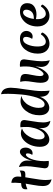

<svg xmlns="http://www.w3.org/2000/svg" viewBox="1378 -2376 1054 3851"><g transform="rotate(-90 1905.5 -450.0)"><path d="M276 -470Q271 -434 255 -345Q221 -156 221 -65Q221 26 235 57Q158 37 129 -4.5Q100 -46 100 -122Q100 -189 121 -305.5Q142 -422 148 -463Q96 -454 37 -428Q35 -450 35 -461Q35 -514 67 -533.5Q99 -553 159 -554Q166 -629 166 -662Q166 -695 165.5 -717Q165 -739 165 -750Q231 -743 261 -710.5Q291 -678 291 -618Q291 -594 286 -551Q370 -553 409 -584Q411 -564 411 -554Q411 -506 394 -487.5Q377 -469 337 -469Q297 -469 276 -470Z M603 -325Q639 -455 689.5 -516.5Q740 -578 783.5 -578Q827 -578 849 -545.5Q871 -513 871 -461.5Q871 -410 840.5 -367Q810 -324 757 -324Q743 -324 724 -332Q755 -371 755 -426Q755 -458 729 -458Q710 -458 688 -431.5Q666 -405 646 -358.5Q626 -312 612.5 -239.5Q599 -167 599 -85Q599 -75 604 0Q572 2 563 2Q506 2 481 -18Q456 -38 456 -84Q456 -104 477 -238Q498 -372 498 -451.5Q498 -531 481 -598Q554 -575 583 -532.5Q612 -490 612 -433.5Q612 -377 603 -325Z M1035 -189Q1035 -142 1052.5 -112.5Q1070 -83 1102 -83Q1149 -83 1191.5 -138Q1234 -193 1259.5 -279Q1285 -365 1285 -442.5Q1285 -520 1279 -568Q1309 -570 1321 -570Q1372 -570 1398 -551Q1424 -532 1424 -483Q1424 -464 1400 -328.5Q1376 -193 1376 -111.5Q1376 -30 1407 33Q1332 20 1297 -22.5Q1262 -65 1262 -145Q1262 -159 1266 -199Q1239 -104 1170 -46Q1101 12 1034.5 12Q968 12 927.5 -37.5Q887 -87 887 -178Q887 -269 919.5 -354.5Q952 -440 1017 -499.5Q1082 -559 1162 -559Q1208 -559 1256 -537Q1155 -501 1095 -395.5Q1035 -290 1035 -189Z M1668 -202Q1668 -83 1740 -83Q1778 -83 1814 -124Q1850 -165 1872.5 -234Q1895 -303 1911.5 -381.5Q1928 -460 1936 -548Q1950 -718 1950 -813.5Q1950 -909 1942 -957Q2014 -941 2043 -889Q2072 -837 2072 -758Q2072 -679 2038.5 -464Q2005 -249 2005 -150Q2005 -51 2014 18Q1943 -1 1916.5 -50.5Q1890 -100 1890 -175Q1859 -89 1797 -39Q1735 11 1669 11Q1603 11 1561.5 -39.5Q1520 -90 1520 -188Q1520 -343 1605 -454.5Q1690 -566 1806 -566Q1839 -566 1910 -550Q1848 -534 1799.5 -494.5Q1751 -455 1724 -404Q1668 -303 1668 -202Z M2493 -577Q2523 -579 2535 -579Q2587 -579 2614 -560Q2641 -541 2641 -490Q2641 -474 2622 -349.5Q2603 -225 2603 -136Q2603 -47 2622 21Q2547 -3 2518 -47Q2489 -91 2489 -156Q2489 -181 2500 -269Q2469 -155 2405.5 -77.5Q2342 0 2286 0Q2171 0 2171 -166Q2171 -221 2187.5 -319.5Q2204 -418 2204 -469Q2204 -520 2190 -572Q2273 -572 2310.5 -550.5Q2348 -529 2348 -465Q2348 -431 2327 -330Q2306 -229 2306 -178Q2306 -104 2346 -104Q2366 -104 2392 -131.5Q2418 -159 2442 -204.5Q2466 -250 2482.5 -318.5Q2499 -387 2499 -457.5Q2499 -528 2493 -577Z M2899 -226Q2899 -59 2997 -59Q3035 -59 3074 -85Q3113 -111 3142 -157Q3178 -149 3178 -120Q3136 -47 3075 -16Q3014 15 2953 15Q2871 15 2813.5 -45.5Q2756 -106 2756 -221Q2756 -368 2837 -472.5Q2918 -577 3056 -577Q3133 -577 3172 -539.5Q3211 -502 3211 -450.5Q3211 -399 3179.5 -361Q3148 -323 3099 -323Q3075 -323 3051 -333Q3066 -350 3079 -386.5Q3092 -423 3092 -454Q3092 -515 3039 -515Q2977 -515 2938 -424Q2899 -333 2899 -226Z M3542 -246Q3494 -246 3448 -257Q3447 -247 3447 -226Q3447 -143 3478 -101Q3509 -59 3552 -59Q3595 -59 3634 -85Q3673 -111 3702 -157Q3738 -149 3738 -120Q3650 15 3511 15Q3427 15 3364 -49.5Q3301 -114 3301 -229Q3301 -315 3334 -392.5Q3367 -470 3439 -523.5Q3511 -577 3598.5 -577Q3686 -577 3727 -537Q3768 -497 3768 -432Q3768 -338 3702.5 -292Q3637 -246 3542 -246ZM3584 -515Q3533 -515 3498 -452Q3463 -389 3452 -299H3467Q3554 -299 3595.5 -344Q3637 -389 3637 -452Q3637 -478 3623.5 -496.5Q3610 -515 3584 -515Z"/></g></svg>

Font: MeriendaOneRegular
Style: Regular
Weight: 400
Designer: Eduardo Rodriguez Tunni
Foundry: Eduardo Rodriguez Tunni
Version: Version 1.001